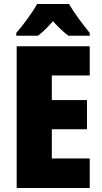

<svg xmlns="http://www.w3.org/2000/svg" viewBox="-20 -947 515 967"><path d="M328 -927H167C147 -889 93 -816 62 -781V-767H171C193 -783 217 -807 247 -840C276 -808 301 -784 325 -767H432V-781C394 -828 353 -882 328 -927ZM432 0V-149H241V-296H418V-443H241V-567H432V-714H64V0Z"/></svg>

Font: Noto Sans Armenian Condensed Black
Style: Regular
Weight: 900
Width: 3
Designer: Monotype Design Team
Foundry: Monotype Imaging Inc.
Version: Version 2.008